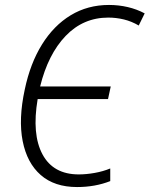

<svg xmlns="http://www.w3.org/2000/svg" viewBox="-20 -745 604 775"><path d="M291 10Q200 10 144.5 -38.5Q89 -87 71.5 -175.5Q54 -264 80 -384Q102 -489 149.5 -565.5Q197 -642 265.5 -683.5Q334 -725 420 -725Q459 -725 495.5 -716.5Q532 -708 564 -691L540 -642Q511 -659 480 -666.5Q449 -674 417 -674Q316 -674 245 -600Q174 -526 142 -396H427L416 -345H132Q108 -203 151.5 -122Q195 -41 298 -41Q328 -41 362 -47Q396 -53 425 -65V-14Q364 10 291 10Z"/></svg>

Font: Noto Sans SemiCondensed Light
Style: Italic
Weight: 300
Width: 4
Italic angle: -12°
Designer: Monotype Design Team
Foundry: Monotype Imaging Inc.
Version: Version 2.013; ttfautohint (v1.8.4.7-5d5b)